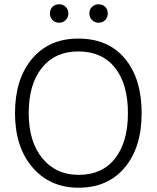

<svg xmlns="http://www.w3.org/2000/svg" viewBox="-20 -868 731 896"><path d="M641 -340Q641 -180 562 -86Q483 8 347 8Q213 8 131.5 -87Q50 -182 50 -340Q50 -499 129.5 -593.5Q209 -688 345 -688Q485 -688 563 -594.5Q641 -501 641 -340ZM114 -340Q114 -207 177.5 -129.5Q241 -52 347 -52Q457 -52 517 -128.5Q577 -205 577 -340Q577 -476 516.5 -552Q456 -628 345 -628Q237 -628 175.5 -551.5Q114 -475 114 -340ZM483 -805Q483 -787 471 -774.5Q459 -762 440 -762Q422 -762 409.5 -774.5Q397 -787 397 -805Q397 -824 409.5 -836Q422 -848 440 -848Q459 -848 471 -836Q483 -824 483 -805ZM299 -805Q299 -787 286.5 -774.5Q274 -762 256 -762Q237 -762 225 -774.5Q213 -787 213 -805Q213 -824 225 -836Q237 -848 256 -848Q274 -848 286.5 -836Q299 -824 299 -805Z"/></svg>

Font: Hind Guntur Light
Style: Regular
Weight: 300
Designer: Manushi Parikh, Hitesh Malaviya
Foundry: Indian Type Foundry
Version: Version 1.002;PS 1.0;hotconv 1.0.86;makeotf.lib2.5.63406; tt